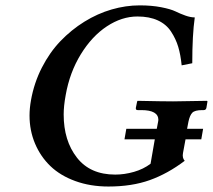

<svg xmlns="http://www.w3.org/2000/svg" viewBox="-20 -678 785 708"><path d="M550.8 -164.1H439L445.8 -203.1H558.1L563 -229Q563 -230 563.5 -232.4Q564 -234.9 564 -235.8Q564 -272 501 -272H487.8Q479.5 -272 481 -280.8L485.8 -304.2L487.8 -306.2Q581.1 -304.2 618.2 -304.2L743.2 -306.2L745.1 -304.2L741.2 -280.8Q739.7 -272 731 -272H726.1Q698.2 -272 689 -262.2Q679.7 -252.4 674.8 -229L669.9 -203.1H729L722.2 -164.1H664.1L654.8 -113.8Q651.4 -95.7 661.1 -85Q598.6 -37.6 532.5 -13.9Q466.3 9.8 379.9 9.8Q313 9.8 257.8 -10.3Q202.6 -30.3 166 -65.4Q129.4 -100.6 109.1 -148.7Q88.9 -196.8 88.9 -252Q88.9 -278.3 94.2 -308.1Q105.5 -372.1 134.3 -428.5Q163.1 -484.9 202.9 -526.4Q242.7 -567.9 291 -597.9Q339.4 -627.9 391.6 -643.1Q443.8 -658.2 495.1 -658.2Q539.1 -658.2 574.2 -651.4Q609.4 -644.5 627 -636Q644.5 -627.4 663.6 -620.6Q682.6 -613.8 698.2 -613.8Q689 -549.3 689 -444.8L649.9 -437Q646 -476.1 637.2 -505.4Q628.4 -534.7 610.8 -561.5Q593.3 -588.4 562 -602.8Q530.8 -617.2 486.8 -617.2Q429.2 -617.2 374 -580.8Q318.8 -544.4 277.8 -477.5Q236.8 -410.6 222.2 -327.1Q214.8 -287.1 214.8 -255.9Q214.8 -159.2 263.7 -96.7Q312.5 -34.2 404.8 -34.2Q439 -34.2 473.9 -44.2Q508.8 -54.2 535.2 -74.2Z"/></svg>

Font: Linux Libertine
Style: Bold Italic
Weight: 700
Italic angle: -11.5°
Designer: Philipp H. Poll
Foundry: Philipp H. Poll
Version: Version 4.0.5